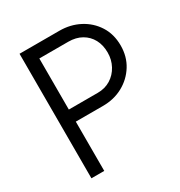

<svg xmlns="http://www.w3.org/2000/svg" viewBox="-162 -794 853 908"><g transform="rotate(-30 264.5 -340.0)"><path d="M75 0V-680H293Q352 -680 401 -654.5Q450 -629 479.5 -583Q509 -537 509 -475Q509 -415 480 -368.5Q451 -322 402.5 -295.5Q354 -269 293 -269H145V0ZM145 -335H303Q343 -335 373.5 -354Q404 -373 421.5 -405.5Q439 -438 439 -477Q439 -518 422.5 -548.5Q406 -579 375.5 -596.5Q345 -614 303 -614H145Z"/></g></svg>

Font: Teachers
Style: Regular
Weight: 400
Designer: Alfredo Marco Pradil, Chank Diesel
Version: Version 1.001